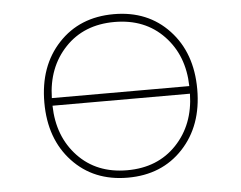

<svg xmlns="http://www.w3.org/2000/svg" viewBox="-53 -806 1105 882"><g transform="rotate(-5 500.0 -365.0)"><path d="M185.5 -382.8H819.3Q816.4 -524.4 729.5 -615.2Q642.6 -706.1 502 -706.1Q361.3 -706.1 274.9 -615.2Q188.5 -524.4 185.5 -382.8ZM185.5 -347.7Q188.5 -205.1 274.9 -113.8Q361.3 -22.5 502 -22.5Q642.6 -22.5 729.5 -113.8Q816.4 -205.1 819.3 -347.7ZM502 11.7Q344.7 11.7 247.1 -92.8Q149.4 -197.3 149.4 -365.2Q149.4 -533.2 247.1 -637.7Q344.7 -742.2 502 -742.2Q659.2 -742.2 756.8 -637.7Q854.5 -533.2 854.5 -365.2Q854.5 -197.3 756.8 -92.8Q659.2 11.7 502 11.7Z"/></g></svg>

Font: GenEi Gothic M ExtraLight
Style: Regular
Weight: 200
Designer: o_tamon (Modified); [Source Han Sans]
Ryoko NISHIZUKA  (kana & ideographs); Paul D. Hunt (Latin, Greek & Cyrillic); Wenl
Version: Version 1.1a;Original Version 1.004